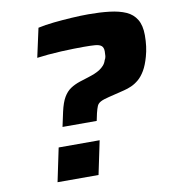

<svg xmlns="http://www.w3.org/2000/svg" viewBox="-79 -765 751 835"><g transform="rotate(-10 296.5 -348.0)"><path d="M171 -233 185 -298Q194 -338 207 -360Q220 -382 238 -394Q256 -406 280 -414L318 -426Q334 -431 347.5 -436.5Q361 -442 371.5 -449Q382 -456 390 -465Q398 -474 402 -487Q407 -495 408 -504Q409 -513 409 -525Q409 -542 400 -549.5Q391 -557 372 -558.5Q353 -560 322 -560Q305 -560 278.5 -559.5Q252 -559 222 -557.5Q192 -556 164 -553.5Q136 -551 115 -548L143 -676Q174 -683 213 -687Q252 -691 292.5 -693.5Q333 -696 367 -696Q418 -696 460 -691Q502 -686 531.5 -673Q561 -660 577 -633.5Q593 -607 593 -564Q593 -538 590 -515Q587 -492 581 -471Q571 -435 557.5 -412Q544 -389 528 -375.5Q512 -362 495 -354.5Q478 -347 461 -343L392 -326Q367 -320 355 -313.5Q343 -307 338.5 -296.5Q334 -286 329 -266L322 -233ZM108 0 139 -148H320L289 0Z"/></g></svg>

Font: Saira Expanded
Style: Bold Italic
Weight: 700
Width: 7
Italic angle: -12°
Designer: Hector Gatti with collaboration of the Omnibus-Type team
Foundry: Omnibus-Type
Version: Version 1.101